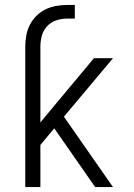

<svg xmlns="http://www.w3.org/2000/svg" viewBox="-20 -755 540 775"><path d="M82 0V-567Q82 -589 86 -611.5Q90 -634 100.5 -654.5Q111 -675 127 -691Q143 -707 163.5 -717Q184 -727 206.5 -731Q229 -735 252 -735H282V-680H252Q229 -680 207.5 -673Q186 -666 170.5 -649.5Q155 -633 149 -611Q143 -589 143 -567V-261L359 -520H436L238 -284L436 0H364L199 -237L143 -170V0Z"/></svg>

Font: Iosevka SS04 Light
Style: Regular
Weight: 300
Monospace: yes
Designer: Belleve Invis
Foundry: Belleve Invis
Version: Version 19.0.0; ttfautohint (v1.8.4)